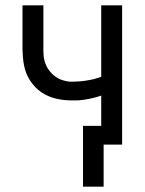

<svg xmlns="http://www.w3.org/2000/svg" viewBox="-20 -540 540 717"><path d="M290 157V-70H358V-183Q350 -180 342.5 -178Q335 -176 327 -174Q319 -172 311 -170.5Q303 -169 293.5 -167.5Q284 -166 276.5 -165.5Q269 -165 264 -165H250Q235 -165 220 -166.5Q205 -168 190 -171.5Q175 -175 161 -181Q147 -187 134.5 -195.5Q122 -204 111.5 -215Q101 -226 92.5 -239Q84 -252 78.5 -266Q73 -280 70 -294.5Q67 -309 65.5 -327Q64 -345 64 -355V-520H142V-368Q142 -359 142 -349.5Q142 -340 143 -330.5Q144 -321 146.5 -312Q149 -303 153 -294.5Q157 -286 162.5 -278.5Q168 -271 174.5 -264.5Q181 -258 189 -252.5Q197 -247 205.5 -243.5Q214 -240 225 -237.5Q236 -235 242 -235H250Q258 -235 266 -235.5Q274 -236 282 -236.5Q290 -237 298.5 -238.5Q307 -240 316 -241.5Q325 -243 332.5 -245Q340 -247 345 -249L358 -253V-520H436V0H367V157Z"/></svg>

Font: Iosevka MaddieWtf
Style: Regular
Weight: 400
Monospace: yes
Designer: Belleve Invis
Foundry: Belleve Invis
Version: Version 31.3.0; ttfautohint (v1.8.3)